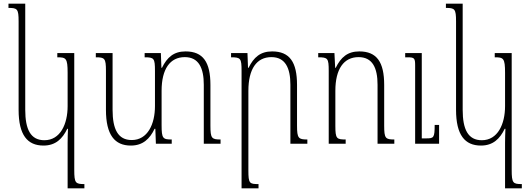

<svg xmlns="http://www.w3.org/2000/svg" viewBox="-20 -780 2885 1042"><path d="M347 242H438V219C390 219 383 214 383 142V-492H291V-469C338 -469 347 -465 347 -385V-204C347 -106 307 -19 221 -19C146 -19 117 -78 117 -184V-760H26V-737C74 -737 81 -732 81 -664V-184C81 -47 129 10 216 10C282 10 319 -27 345 -81H349C348 -57 347 -30 347 -6Z M1122 -98V-319C1122 -443 1082 -501 987 -501C923 -501 887 -469 859 -412H856L853 -492H765V-469C816 -469 821 -464 821 -395V-204C821 -106 781 -20 695 -20C620 -20 591 -79 591 -184V-492H500V-469C548 -469 555 -464 555 -396V-184C555 -47 603 10 690 10C756 10 793 -27 819 -81H823L826 0H912V-23C864 -23 857 -28 857 -101V-287C857 -406 903 -470 983 -470C1059 -470 1086 -410 1086 -320V0H1177V-23C1129 -23 1122 -29 1122 -98Z M1648 -23C1600 -23 1592 -29 1592 -98V-319C1592 -443 1552 -501 1457 -501C1393 -501 1357 -469 1329 -412H1326L1323 -492H1234V-469C1286 -469 1291 -464 1291 -395V242H1383V219C1334 219 1328 216 1328 145V-287C1328 -406 1373 -470 1453 -470C1529 -470 1556 -410 1556 -320V0H1648Z M2120 -23C2072 -23 2065 -29 2065 -98V-319C2065 -443 2025 -501 1930 -501C1866 -501 1830 -469 1802 -412H1799L1795 -492H1707V-469C1759 -469 1764 -464 1764 -395V0H1856V-23C1807 -23 1800 -27 1800 -97V-287C1800 -406 1846 -470 1926 -470C2002 -470 2029 -411 2029 -320V0H2120ZM2363 -102H2339C2339 -32 2334 -29 2293 -29H2269V-492H2179V-469H2192C2229 -469 2233 -464 2233 -425V0H2363Z M2721 242H2812V219C2764 219 2757 214 2757 142V-492H2665V-469C2712 -469 2721 -465 2721 -385V-204C2721 -106 2681 -19 2595 -19C2520 -19 2491 -78 2491 -184V-760H2400V-737C2448 -737 2455 -732 2455 -664V-184C2455 -47 2503 10 2590 10C2656 10 2693 -27 2719 -81H2723C2722 -57 2721 -30 2721 -6Z"/></svg>

Font: Noto Serif Armenian Condensed ExtraLight
Style: Regular
Weight: 200
Width: 3
Designer: Monotype Design Team
Foundry: Monotype Imaging Inc.
Version: Version 2.008